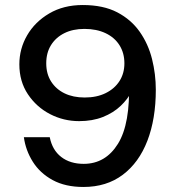

<svg xmlns="http://www.w3.org/2000/svg" viewBox="-20 -732 690 764"><path d="M312 12Q240 12 189.5 -15.5Q139 -43 110.5 -88.5Q82 -134 75 -186H178Q188 -135 223.5 -107.5Q259 -80 313 -80Q400 -80 449.5 -160Q499 -240 493 -406L504 -369Q489 -338 460 -310.5Q431 -283 389.5 -266.5Q348 -250 295 -250Q233 -250 179 -278Q125 -306 91 -357Q57 -408 57 -476Q57 -538 88 -591.5Q119 -645 176 -678.5Q233 -712 309 -712Q391 -712 446.5 -683Q502 -654 536 -605.5Q570 -557 585 -497Q600 -437 600 -375Q600 -259 566.5 -172Q533 -85 468.5 -36.5Q404 12 312 12ZM317 -344Q365 -344 400.5 -361.5Q436 -379 455.5 -409.5Q475 -440 475 -480Q475 -521 455.5 -552Q436 -583 400 -600Q364 -617 316 -617Q270 -617 236 -600Q202 -583 183 -552.5Q164 -522 164 -480Q164 -438 183.5 -407.5Q203 -377 237 -360.5Q271 -344 317 -344Z"/></svg>

Font: Host Grotesk Light Medium
Style: Regular
Weight: 500
Version: Version 1.003